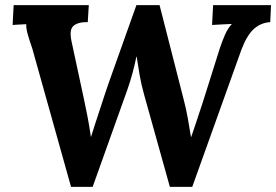

<svg xmlns="http://www.w3.org/2000/svg" viewBox="-20 -720 1073 746"><path d="M256 6 105 -533Q96 -558 88.5 -584Q81 -610 82 -626Q66 -625 53 -624.5Q40 -624 29 -623L33 -700H325L321 -634Q284 -635 266 -620Q248 -605 258 -559L307 -331Q314 -297 320 -267Q326 -237 333 -189H334Q338 -203 347.5 -232Q357 -261 368 -294.5Q379 -328 388 -355.5Q397 -383 401 -394L510 -700H600L694 -332Q703 -298 709.5 -261.5Q716 -225 722 -188H723Q734 -220 745.5 -254.5Q757 -289 769 -326Q777 -352 785.5 -378Q794 -404 802 -430.5Q810 -457 818.5 -483Q827 -509 835 -535Q843 -559 854 -584.5Q865 -610 881 -627Q865 -626 840 -625Q815 -624 804 -623L808 -700H1033L1030 -634Q1013 -633 997.5 -627Q982 -621 968 -609Q954 -597 941.5 -576.5Q929 -556 918 -527L727 6H640L540 -352Q529 -391 522.5 -428.5Q516 -466 511 -500H510Q503 -466 494.5 -434.5Q486 -403 474 -369L340 6Z"/></svg>

Font: Lora
Style: Italic
Weight: 400
Italic angle: -3°
Designer: Olga Karpushina, Alexei Vanyashin (Cyrillic)
Foundry: Cyreal
Version: Version 3.008